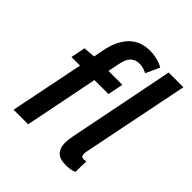

<svg xmlns="http://www.w3.org/2000/svg" viewBox="-199 -852 997 997"><g transform="rotate(45 300.0 -353.0)"><path d="M47 0 129 -406H66L82 -486L147 -491L158 -547Q165 -584 179 -615.5Q193 -647 214 -670Q235 -693 264 -705.5Q293 -718 331 -718Q387 -718 431 -693L396 -617Q385 -623 371 -627.5Q357 -632 341 -632Q311 -632 292 -613.5Q273 -595 265 -550L253 -491H355L338 -406H235L154 0ZM440 12Q396 12 376.5 -9Q357 -30 357 -68Q357 -88 363 -120L480 -706H588L469 -115Q467 -107 467 -103Q467 -99 467 -96Q467 -85 472 -80Q477 -75 485 -75Q490 -75 493 -75.5Q496 -76 504 -78L502 2Q491 7 475.5 9.5Q460 12 440 12Z"/></g></svg>

Font: Source Code Pro Semibold
Style: Italic
Weight: 600
Italic angle: -11°
Monospace: yes
Designer: Paul D. Hunt, Teo Tuominen
Foundry: Adobe Systems Incorporated
Version: Version 1.050;PS 1.000;hotconv 16.6.51;makeotf.lib2.5.65220